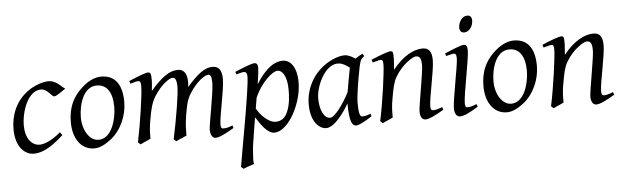

<svg xmlns="http://www.w3.org/2000/svg" viewBox="-53 -849 4195 1291"><g transform="rotate(-5 2044.5 -203.5)"><path d="M397 -398C378 -403 345 -457 288 -457C248 -457 191 -435 156 -411C60 -347 26 -246 26 -157C26 -21 101 20 145 20C191 20 249 5 350 -88C347 -93 340 -101 335 -108C267 -50 216 -37 193 -37C137 -37 97 -90 97 -175C97 -266 143 -406 233 -406C275 -406 303 -352 317 -352C334 -352 369 -379 397 -398Z M784 -273C784 -381 745 -457 643 -457C603 -457 561 -437 528 -410C443 -341 414 -262 414 -168C414 -61 466 20 557 20C598 20 637 -4 672 -31C745 -89 784 -187 784 -273ZM714 -246C714 -166 680 -35 590 -35C530 -35 484 -108 484 -195C484 -278 516 -400 609 -400C676 -400 714 -346 714 -246Z M1495 -53C1468 -42 1452 -38 1433 -38C1422 -38 1415 -43 1415 -66C1415 -120 1458 -297 1458 -371C1458 -434 1433 -457 1395 -457C1346 -457 1296 -424 1221 -336C1222 -351 1223 -359 1223 -371C1223 -414 1210 -457 1161 -457C1107 -457 1053 -422 975 -331C978 -354 981 -387 981 -401C981 -446 978 -457 959 -457C943 -457 886 -435 830 -411L836 -392C843 -395 850 -397 857 -398C869 -402 881 -405 888 -405C899 -405 907 -401 907 -371C907 -316 880 -131 852 5L868 20C872 18 877 16 884 13C887 11 890 9 893 8L913 0C916 -1 920 -3 923 -5C929 -8 934 -10 938 -12C938 -17 938 -23 938 -29C938 -53 938 -85 949 -144C960 -206 970 -252 996 -294C1047 -374 1102 -407 1120 -407C1139 -407 1149 -391 1149 -342C1149 -295 1122 -128 1093 5L1109 20C1113 18 1118 16 1125 13C1128 11 1131 9 1134 8L1155 0C1158 -1 1162 -3 1165 -5C1171 -8 1176 -10 1181 -12C1181 -18 1181 -25 1181 -32C1181 -54 1181 -85 1190 -144C1201 -206 1206 -248 1235 -293C1286 -373 1340 -407 1364 -407C1376 -407 1385 -391 1385 -351C1385 -285 1340 -72 1340 -37C1340 -2 1355 20 1374 20C1402 20 1440 0 1500 -35Z M1701 -425C1701 -450 1691 -457 1678 -457C1660 -457 1602 -434 1545 -410L1552 -392C1559 -395 1566 -397 1572 -398C1583 -401 1594 -404 1601 -404C1612 -404 1624 -401 1624 -371C1624 -288 1539 155 1528 230L1544 244C1548 242 1553 240 1560 238C1563 237 1566 235 1569 234L1600 224C1607 221 1612 219 1617 218C1615 213 1614 203 1614 189C1614 179 1615 161 1617 136C1618 111 1625 64 1636 -3L1651 -94C1686 -38 1728 20 1771 20C1827 20 1876 -40 1905 -92C1946 -167 1963 -241 1963 -306C1963 -404 1921 -457 1871 -457C1833 -457 1770 -444 1688 -314C1697 -371 1701 -405 1701 -425ZM1829 -393C1860 -393 1892 -351 1892 -260C1892 -221 1890 -157 1866 -107C1851 -72 1823 -52 1788 -52C1735 -52 1681 -114 1661 -153L1673 -225C1716 -324 1794 -393 1829 -393Z M2426 -51C2401 -39 2383 -37 2370 -37C2354 -37 2346 -61 2346 -136C2346 -166 2362 -277 2381 -371C2391 -415 2394 -422 2418 -440L2408 -457C2391 -449 2373 -439 2358 -428C2339 -441 2313 -457 2286 -457C2247 -457 2194 -435 2159 -411C2067 -350 2018 -250 2018 -149C2018 -27 2078 20 2122 20C2177 20 2244 -73 2278 -133C2278 -6 2299 20 2323 20C2342 20 2375 4 2432 -33ZM2286 -210C2249 -135 2186 -47 2154 -47C2115 -47 2085 -101 2085 -185C2085 -262 2147 -406 2236 -406C2268 -406 2295 -386 2315 -371C2312 -356 2307 -331 2302 -302C2301 -295 2299 -287 2298 -280L2290 -233C2289 -225 2287 -217 2286 -210Z M2910 -53C2882 -42 2864 -37 2849 -37C2837 -37 2831 -43 2831 -66C2831 -121 2875 -304 2875 -372C2875 -435 2853 -457 2812 -457C2755 -457 2680 -420 2610 -331C2610 -348 2615 -387 2615 -402C2615 -448 2614 -457 2596 -457C2581 -457 2519 -435 2465 -411L2472 -392C2480 -395 2487 -397 2494 -398C2506 -402 2519 -405 2524 -405C2536 -405 2542 -401 2542 -372C2542 -327 2515 -124 2487 5L2503 20C2519 12 2556 -3 2573 -12C2573 -18 2573 -25 2573 -32C2573 -58 2573 -90 2584 -147C2595 -210 2604 -252 2623 -283C2672 -367 2746 -408 2763 -408C2791 -408 2800 -391 2800 -342C2800 -298 2756 -71 2756 -37C2756 -2 2769 20 2792 20C2817 20 2858 0 2917 -35Z M3162 -616C3162 -639 3151 -651 3131 -651C3094 -651 3071 -609 3071 -574C3071 -553 3082 -540 3102 -540C3139 -540 3162 -581 3162 -616ZM3142 -53C3115 -42 3099 -37 3079 -37C3068 -37 3064 -46 3064 -66C3064 -123 3115 -359 3115 -416C3115 -445 3109 -457 3090 -457C3072 -457 3017 -434 2961 -410L2968 -392C2975 -395 2982 -397 2989 -398C3000 -401 3012 -404 3017 -404C3029 -404 3037 -401 3037 -371C3037 -324 2988 -95 2988 -37C2988 -2 3003 20 3024 20C3052 20 3089 2 3149 -35Z M3569 -273C3569 -381 3530 -457 3428 -457C3388 -457 3346 -437 3313 -410C3228 -341 3199 -262 3199 -168C3199 -61 3251 20 3342 20C3383 20 3422 -4 3457 -31C3530 -89 3569 -187 3569 -273ZM3499 -246C3499 -166 3465 -35 3375 -35C3315 -35 3269 -108 3269 -195C3269 -278 3301 -400 3394 -400C3461 -400 3499 -346 3499 -246Z M4063 -53C4035 -42 4017 -37 4002 -37C3990 -37 3984 -43 3984 -66C3984 -121 4028 -304 4028 -372C4028 -435 4006 -457 3965 -457C3908 -457 3833 -420 3763 -331C3763 -348 3768 -387 3768 -402C3768 -448 3767 -457 3749 -457C3734 -457 3672 -435 3618 -411L3625 -392C3633 -395 3640 -397 3647 -398C3659 -402 3672 -405 3677 -405C3689 -405 3695 -401 3695 -372C3695 -327 3668 -124 3640 5L3656 20C3672 12 3709 -3 3726 -12C3726 -18 3726 -25 3726 -32C3726 -58 3726 -90 3737 -147C3748 -210 3757 -252 3776 -283C3825 -367 3899 -408 3916 -408C3944 -408 3953 -391 3953 -342C3953 -298 3909 -71 3909 -37C3909 -2 3922 20 3945 20C3970 20 4011 0 4070 -35Z"/></g></svg>

Font: Oxford Ugaritic Clay
Style: Regular
Weight: 400
Designer: Jacob Thomas
Foundry: Bengal Creative Media Limited
Version: Version 1.000